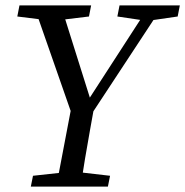

<svg xmlns="http://www.w3.org/2000/svg" viewBox="-20 -690 685 710"><path d="M44 -629 52 -670H317L309 -629L185 -614H165ZM94 0 102 -40 239 -55H257L387 -40L379 0ZM252 -249 105 -670H205L317 -314H303L307 -321L533 -670H583L306 -249ZM188 0 247 -310H331Q322 -259 312.5 -207Q303 -155 294.5 -103.5Q286 -52 278 0ZM414 -629 422 -670H645L637 -629L534 -614H515Z"/></svg>

Font: Source Serif 4
Style: Italic
Weight: 400
Italic angle: -12°
Designer: Frank Grießhammer
Foundry: Adobe Systems Incorporated
Version: Version 4.004;hotconv 1.0.116;makeotfexe 2.5.65601